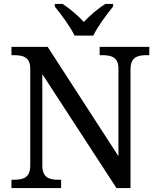

<svg xmlns="http://www.w3.org/2000/svg" viewBox="-20 -951 803 971"><path d="M357 -771H452C473 -816 521 -880 552 -918V-931H513C475 -908 434 -872 404 -840C374 -872 334 -908 296 -931H257V-918C288 -880 336 -816 357 -771ZM38 0H289V-42H276C231 -42 194 -51 194 -114V-576L569 0H640V-600C640 -663 677 -672 722 -672H735V-714H484V-672H497C541 -672 579 -663 579 -604V-161L221 -714H38V-672H51C95 -672 133 -663 133 -604V-114C133 -51 96 -42 51 -42H38Z"/></svg>

Font: Noto Serif Balinese
Style: Regular
Weight: 400
Designer: Monotype Design Team
Foundry: Monotype Imaging Inc.
Version: Version 2.005